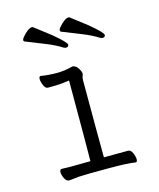

<svg xmlns="http://www.w3.org/2000/svg" viewBox="-108 -785 715 863"><g transform="rotate(-15 250.0 -353.5)"><path d="M107 1Q94 1 86 -15.5Q78 -32 78 -45Q78 -58 88 -58L128 -57L221 -58Q222 -110 222 -427V-433Q181 -427 158 -427Q135 -427 123 -426.5Q111 -426 103.5 -443.5Q96 -461 96 -473.5Q96 -486 104 -486Q138 -480 177 -480Q216 -480 252 -490Q271 -490 284 -464Q289 -454 289 -448.5Q289 -443 286 -436.5Q283 -430 283 -416Q283 -129 284 -59H289Q383 -59 396 -59.5Q409 -60 416.5 -42.5Q424 -25 424 -12.5Q424 0 416 0Q381 -6 295 -6Q181 -6 152 -4ZM247 -579Q244 -579 237 -582Q206 -602 163 -619Q120 -636 75 -654Q64 -659 76 -674Q88 -689 101 -698.5Q114 -708 122 -708L127 -707L201 -650Q260 -601 260 -590Q260 -579 247 -579ZM75 -653Q75 -654 75 -654ZM417 -579Q414 -579 407 -582Q376 -602 333 -619Q290 -636 245 -654Q234 -659 246 -674Q258 -689 271 -698.5Q284 -708 292 -708L297 -707L371 -650Q430 -601 430 -590Q430 -579 417 -579ZM245 -653Q245 -654 245 -654Z"/></g></svg>

Font: LXGW WenKai Mono TC Light
Style: Regular
Weight: 300
Designer: LXGW / Fontworks Inc.
Foundry: LXGW / Fontworks Inc.
Version: Version 1.330